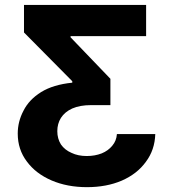

<svg xmlns="http://www.w3.org/2000/svg" viewBox="-20 -566 696 777"><path d="M608.4 -23.4Q606.4 41 570.3 88.9Q535.2 137.7 472.7 165Q411.1 191.4 332 191.4Q252 191.4 188.5 164.1Q125 136.7 88.9 87.9Q51.8 39.1 51.8 -25.4Q51.8 -74.2 75.2 -118.2Q97.7 -163.1 146.5 -193.4Q195.3 -223.6 272.5 -231.4Q272.5 -233.4 272.5 -237.3Q223.6 -286.1 77.1 -434.6Q77.1 -461.9 77.1 -545.9Q200.2 -545.9 571.3 -545.9Q571.3 -513.7 571.3 -419.9Q495.1 -419.9 265.6 -419.9Q265.6 -418.9 265.6 -415Q305.7 -373 426.8 -247.1Q426.8 -220.7 426.8 -140.6Q407.2 -140.6 348.6 -140.6Q303.7 -140.6 272.5 -127Q242.2 -113.3 226.6 -88.9Q211.9 -65.4 211.9 -35.2Q211.9 -4.9 226.6 18.6Q242.2 41 269.5 52.7Q295.9 65.4 331.1 65.4Q364.3 65.4 391.6 54.7Q418 43.9 434.6 23.4Q451.2 3.9 453.1 -23.4Q504.9 -23.4 608.4 -23.4Z"/></svg>

Font: DeepSea
Style: Bold
Weight: 700
Designer: Stem
Version: Version 3.019;git-0a5106e0b